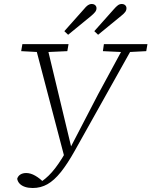

<svg xmlns="http://www.w3.org/2000/svg" viewBox="-20 -895 758 961"><path d="M66 0Q70 -14 82 -21.5Q94 -29 111 -29Q133 -29 156.5 -15.5Q180 -2 201 20L175 19L190 12Q207 0 223.5 -16Q240 -32 256.5 -53.5Q273 -75 290 -102Q307 -129 324 -163H336L471 -423L607 -674H653L354 -140Q317 -74 284 -33Q251 8 217.5 27Q184 46 144 46Q122 46 105.5 40.5Q89 35 79 25Q69 15 66 0ZM86 -639 92 -674H323L317 -639L207 -634H180ZM495 -639 500 -674H718L712 -639L616 -634H601ZM306 -95 154 -674H213L338 -153ZM302 -739 399 -848Q411 -863 420 -869Q429 -875 439 -875Q450 -875 456.5 -869Q463 -863 463 -854Q463 -844 456.5 -835.5Q450 -827 437 -816L321 -721ZM452 -739 549 -848Q561 -862 570 -868.5Q579 -875 589 -875Q600 -875 606.5 -869Q613 -863 613 -854Q613 -844 607 -835.5Q601 -827 587 -816L471 -721Z"/></svg>

Font: Source Serif 4 Light
Style: Italic
Weight: 300
Italic angle: -12°
Designer: Frank Grießhammer
Foundry: Adobe Systems Incorporated
Version: Version 4.004;hotconv 1.0.116;makeotfexe 2.5.65601